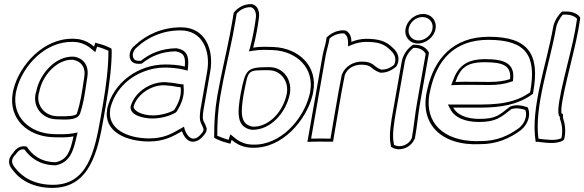

<svg xmlns="http://www.w3.org/2000/svg" viewBox="-20 -678 2846 935"><path d="M42 -225C20 -99 115 -15 235 -10C270 -9 303 -7 338 -14C322 61 307 100 251 112C177 111 136 75 110 36C81 29 59 43 43 68C36 75 31 83 27 92C17 122 35 141 42 150C79 200 143 237 235 237C419 237 457 56 485 -105L496 -168C512 -261 524 -353 524 -429L523 -441L512 -447C496 -454 482 -460 469 -463L444 -470L438 -451C420 -467 396 -481 365 -487C216 -508 94 -385 53 -268C49 -254 44 -239 42 -225ZM57 -225C59 -237 64 -253 68 -266C107 -378 221 -491 360 -472C389 -466 409 -454 426 -439L444 -424L453 -451L462 -448H463C474 -445 488 -439 503 -433L508 -431V-426C508 -351 497 -260 481 -168L470 -105C441 60 406 222 238 222C150 222 90 187 54 140C46 130 34 116 41 95C44 88 47 83 52 78L55 76L56 74C70 54 82 47 99 50C128 90 173 126 249 127H251H252C319 113 337 61 353 -13L358 -33L338 -29C306 -23 273 -24 238 -25C124 -30 37 -109 57 -225ZM155 -229C136 -158 185 -99 254 -97C302 -95 353 -92 367 -120L368 -121L369 -122C389 -182 394 -229 405 -301C415 -357 388 -394 341 -402H340H339C252 -407 172 -319 156 -230ZM170 -228 171 -230C186 -313 260 -391 335 -387C375 -380 399 -350 390 -301C379 -228 373 -182 354 -124C349 -114 312 -110 258 -112C196 -114 153 -167 170 -228Z M502 -147C482 -36 597 11 704 11C778 11 821 -13 866 -39C872 -22 887 9 915 12C940 14 959 -3 969 -15C979 -26 989 -39 986 -56L985 -57C973 -95 962 -82 971 -143L1004 -331C1022 -433 982 -545 862 -545C771 -545 694 -510 638 -458C609 -437 601 -395 626 -375C637 -367 652 -366 670 -368L677 -373C713 -402 765 -427 835 -428C876 -421 884 -402 880 -354C850 -362 813 -364 785 -364C651 -364 531 -274 502 -149ZM517 -147V-149C537 -233 599 -298 679 -329C711 -342 747 -349 783 -349C810 -349 846 -346 874 -339L894 -334L896 -355C901 -406 888 -435 840 -443H839H838C764 -442 707 -415 669 -384L666 -382C650 -381 642 -383 636 -387C633 -389 633 -392 631 -394C621 -409 629 -434 646 -447L647 -448C700 -497 772 -530 859 -530C967 -530 1006 -429 989 -331L956 -143C947 -80 961 -82 971 -50V-48C972 -41 967 -34 958 -24C949 -13 936 -2 919 -3C900 -5 886 -29 880 -46L876 -61L860 -52C815 -26 777 -4 707 -4C601 -4 500 -50 517 -147ZM616 -160C611 -118 674 -101 722 -101C764 -101 806 -113 834 -129L838 -132L841 -136C867 -177 879 -215 874 -257V-267L863 -268C841 -270 826 -275 805 -276H804C723 -289 638 -233 617 -163V-162ZM631 -161C650 -222 726 -273 799 -261H801C820 -260 836 -255 860 -253C864 -215 853 -181 828 -142C804 -128 763 -116 724 -116C675 -116 628 -137 631 -161Z M1038 -210C1026 -140 1023 -75 1023 -20V-7L1034 -1C1050 6 1064 12 1077 15L1102 22L1108 3C1126 19 1150 33 1181 39C1333 62 1453 -70 1494 -187C1498 -201 1503 -215 1505 -229C1530 -358 1432 -444 1313 -449C1279 -450 1247 -452 1213 -446C1225 -492 1236 -550 1241 -592C1245 -621 1236 -651 1207 -658H1203C1168 -658 1139 -642 1119 -617L1117 -609C1117 -609 1107 -546 1099 -507C1076 -392 1058 -321 1038 -210ZM1053 -210C1072 -320 1091 -392 1114 -507C1122 -547 1132 -609 1132 -609L1133 -612C1150 -631 1172 -643 1200 -643H1202C1221 -637 1229 -616 1226 -591C1221 -550 1210 -492 1198 -447L1192 -428L1213 -431C1245 -437 1276 -435 1310 -434C1423 -429 1513 -348 1490 -229C1488 -216 1483 -203 1479 -189C1440 -76 1326 45 1186 24C1157 18 1137 6 1120 -9L1102 -24L1093 3L1084 0H1083C1072 -3 1058 -9 1043 -15L1038 -17V-23C1038 -78 1041 -141 1053 -210ZM1152 -222C1135 -125 1132 -59 1205 -46H1206H1208C1297 -44 1372 -128 1391 -219C1405 -289 1360 -351 1292 -351C1181 -351 1176 -342 1152 -222ZM1167 -222C1191 -341 1182 -336 1289 -336C1348 -336 1389 -281 1376 -219C1358 -133 1289 -59 1211 -61C1151 -72 1150 -124 1167 -222Z M1477 13 1503 12C1528 11 1550 12 1577 12H1602L1606 -13C1624 -114 1639 -214 1659 -312C1670 -343 1701 -363 1739 -363C1793 -363 1781 -343 1829 -325L1833 -324H1837C1865 -324 1890 -337 1910 -354C1934 -396 1912 -427 1897 -441C1861 -479 1823 -489 1762 -489C1736 -488 1715 -484 1691 -474C1692 -495 1685 -515 1669 -526L1665 -529C1630 -535 1598 -519 1579 -503L1570 -495L1569 -485C1565 -460 1556 -435 1551 -408ZM1495 -3 1566 -408C1571 -434 1579 -458 1584 -485V-489L1588 -493C1603 -506 1630 -518 1657 -515L1658 -514H1659L1658 -513C1670 -505 1675 -490 1675 -472V-452L1694 -460C1716 -469 1736 -473 1760 -474C1820 -474 1851 -466 1885 -430C1899 -417 1914 -393 1899 -362C1882 -348 1862 -339 1840 -339H1838H1836C1796 -354 1801 -378 1742 -378C1699 -378 1660 -354 1645 -315L1644 -314V-312C1624 -213 1609 -114 1591 -13L1590 -3H1580C1553 -3 1531 -4 1505 -3Z M1955 -538C1948 -499 1975 -466 2015 -466C2055 -466 2094 -498 2101 -537C2108 -577 2081 -610 2040 -610C2000 -610 1962 -578 1955 -538ZM1894 -138C1885 -88 1872 -17 1883 28L1884 37L1893 42C1931 61 1983 39 1999 -2L2001 -4V-7C2011 -61 2017 -129 2026 -178L2069 -421C2058 -444 2035 -460 2001 -460H1991L1982 -453C1959 -435 1941 -406 1936 -376ZM1970 -538C1976 -570 2005 -595 2037 -595C2070 -595 2092 -569 2086 -537C2081 -507 2050 -481 2018 -481C1986 -481 1965 -507 1970 -538ZM1909 -138 1951 -376C1956 -402 1971 -427 1990 -442L1994 -445H1998C2026 -445 2044 -432 2053 -416L2011 -178C2002 -129 1995 -58 1986 -8L1985 -5C1983 -2 1983 0 1981 3C1966 28 1929 42 1902 29L1898 27V23V22C1888 -18 1900 -88 1909 -138Z M2061 -243C2019 -77 2127 34 2320 24C2400 24 2464 -5 2516 -44C2551 -72 2564 -115 2553 -147L2550 -155C2525 -164 2495 -171 2464 -159L2460 -156C2410 -117 2395 -99 2314 -99C2249 -99 2204 -121 2187 -154H2322C2419 -154 2500 -169 2565 -214L2575 -221L2577 -231C2609 -410 2557 -499 2361 -499C2186 -499 2094 -391 2061 -243ZM2076 -242C2108 -385 2192 -484 2358 -484C2546 -484 2593 -404 2562 -231L2561 -228L2558 -226C2533 -209 2507 -196 2476 -187C2432 -174 2382 -169 2325 -169H2161L2174 -145C2194 -106 2244 -84 2312 -84C2396 -84 2419 -107 2467 -144L2469 -146C2492 -154 2515 -150 2537 -143L2539 -140C2548 -114 2536 -78 2508 -55C2457 -17 2398 9 2322 9H2321C2302 10 2286 9 2269 8C2118 -4 2040 -102 2076 -242ZM2177 -263 2197 -264C2251 -266 2308 -264 2360 -264C2404 -264 2438 -269 2466 -279L2478 -283L2479 -294C2486 -369 2437 -390 2343 -390C2248 -390 2209 -352 2184 -281ZM2198 -279C2221 -345 2250 -375 2340 -375C2433 -375 2470 -357 2464 -293C2439 -284 2405 -279 2362 -279C2310 -279 2253 -281 2198 -279Z M2673 -542C2642 -365 2561 -149 2589 14C2589 14 2595 12 2595 12C2595 12 2610 14 2610 14C2628 15 2687 27 2722 6L2726 1V6C2738 -38 2731 -77 2722 -103L2721 -123L2715 -125C2702 -166 2774 -409 2796 -531L2806 -591C2796 -610 2770 -622 2737 -622H2717C2696 -602 2678 -573 2673 -542ZM2688 -542C2692 -566 2706 -590 2721 -607H2734C2761 -607 2782 -597 2790 -586L2781 -531C2760 -410 2685 -169 2701 -118L2702 -113L2706 -111L2707 -98L2708 -96C2716 -74 2722 -42 2714 -5C2684 10 2632 0 2613 -1L2602 -3C2581 -160 2657 -367 2688 -542Z"/></svg>

Font: Snowfall
Style: BlkOlObl
Weight: 900
Designer: Jasper
Foundry: Cannot Into Space Fonts
Version: Version 0.9